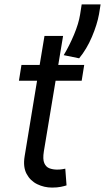

<svg xmlns="http://www.w3.org/2000/svg" viewBox="-20 -838 473 865"><path d="M359.4 -545.5 348 -474.4H230.5L177.6 -156.2Q171.9 -120.7 179.5 -103.2Q187.1 -85.6 202.9 -79.7Q218.8 -73.9 237.2 -73.9Q251.1 -73.9 259.9 -75.5Q268.8 -77.1 274.1 -78.1L279.8 -2.8Q270.2 0.4 254.1 3.7Q237.9 7.1 214.5 7.1Q179 7.1 147.7 -8.2Q116.5 -23.4 99.8 -54.7Q83.1 -85.9 90.9 -133.5L147 -474.4H65.3L76.7 -545.5H158.7L180.4 -676.1H264.2L242.5 -545.5ZM433.2 -818.2 426.1 -774.1Q417.6 -727.3 394.2 -672.1Q370.7 -616.8 336.6 -575.3L267 -589.5Q292.6 -632.1 313.6 -682.2Q334.5 -732.2 340.9 -772.7L348 -818.2Z"/></svg>

Font: Inter UI
Style: Italic
Weight: 400
Italic angle: -9.39999°
Designer: Rasmus Andersson
Foundry: rsms
Version: 3.2;8d6f07862